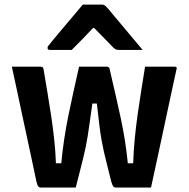

<svg xmlns="http://www.w3.org/2000/svg" viewBox="-20 -835 840 855"><path d="M332.1 -538H456.2Q459.2 -538 461.7 -537Q464.2 -536 465.7 -534Q467.3 -532 468.3 -527Q483 -462.5 495.6 -408.5Q508.2 -354.4 518.4 -305.7Q528.7 -256.9 536.3 -209.1Q543.9 -161.2 549.2 -108.1H573.1Q574.8 -161.9 580 -216.5Q585.3 -271.1 593 -325.8Q600.8 -380.5 609.3 -434.1Q617.8 -487.8 626 -538Q646.6 -538 668.9 -538Q691.2 -538 713.6 -538Q736 -538 756.5 -538Q760.5 -538 763 -537.4Q765.5 -536.8 766.6 -533.8Q767.6 -530.8 765.6 -524.8Q751.8 -461.7 737.8 -396.7Q723.9 -331.6 709.7 -265.1Q695.4 -198.6 681.2 -132Q667 -65.4 652.5 0Q635 0 615 0Q595 0 574 0Q553 0 532.9 0Q512.7 0 495.2 0Q488.5 0 484.2 -5.2Q480 -10.4 475.5 -26.2Q464.4 -72.3 456.4 -102.9Q448.5 -133.5 443.1 -157.3Q437.7 -181.1 432.7 -208.4Q427.8 -235.7 422.9 -274.4Q418 -313.1 411.3 -373.8H391.3Q384.1 -323.6 379.3 -288.7Q374.5 -253.7 370.4 -228.4Q366.3 -203.1 361.8 -181.1Q357.3 -159.2 351.4 -134.9Q345.5 -110.5 337.3 -78.5Q329 -46.4 317.4 0Q293.6 0 265.4 0Q237.1 0 209.9 0Q182.6 0 161 0Q154.3 0 150.1 -5.3Q145.9 -10.6 142 -27.5Q132.5 -72.5 122.1 -121.7Q111.7 -170.9 100.5 -222.4Q89.3 -273.9 78 -326.9Q66.7 -379.9 55.4 -433.2Q44.1 -486.4 32.8 -538Q52.6 -538 74.5 -538Q96.5 -538 118.5 -538Q140.5 -538 161.2 -538Q165.2 -538 167.7 -536.9Q170.2 -535.8 171.7 -533.4Q173.2 -531 174.2 -525.2Q183.2 -471.9 191.8 -420Q200.5 -368 208.2 -316.6Q215.9 -265.2 221.5 -213.3Q227.1 -161.4 229 -108.1H253Q257.6 -160 265.5 -212.2Q273.3 -264.5 283.9 -317.2Q294.5 -370 306.8 -425Q319 -480 332.1 -538ZM348.7 -814.6Q370.1 -814.6 391.4 -814.6Q412.8 -814.6 434.2 -814.6Q441.8 -814.6 447.1 -810.6Q452.3 -806.6 464.6 -792.6Q471.6 -783.6 489.1 -763.1Q506.7 -742.6 529 -715.6Q551.3 -688.6 574.1 -661.6Q596.9 -634.6 615.3 -612.6Q589.6 -612.6 564.3 -612.6Q538.9 -612.6 513.2 -612.6Q502.2 -612.6 496.7 -614.6Q491.2 -616.6 484.2 -623.6Q473.4 -634.5 447.7 -661.2Q422.1 -687.8 379.1 -730.9L429.5 -709.9H366.9L415.6 -732.6Q375.1 -689.5 348.1 -661.9Q321.1 -634.4 299.4 -612.6H202.6Q198.2 -612.6 196.1 -613.6Q193.9 -614.6 192.8 -617.1Q191.7 -619.6 191.7 -621.6Q191.7 -626.5 194.9 -630.6Q198 -634.6 210.2 -649.6Q221.6 -663.6 240.4 -686.1Q259.1 -708.6 280.5 -733.6Q301.9 -758.6 320.2 -780.6Q338.5 -802.6 348.7 -814.6Z"/></svg>

Font: Recursive Sans Linear Light
Style: Regular
Weight: 300
Version: Version 1.085